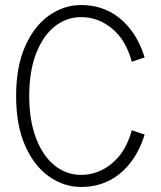

<svg xmlns="http://www.w3.org/2000/svg" viewBox="-20 -731 640 762"><path d="M302 11Q233 11 174 -31Q115 -73 79.5 -153.5Q44 -234 44 -350Q44 -466 79.5 -546.5Q115 -627 174 -669Q233 -711 302 -711Q363 -711 412.5 -686Q462 -661 498 -614.5Q534 -568 554 -503L503 -486Q480 -572 425 -617.5Q370 -663 302 -663Q243 -663 196.5 -625.5Q150 -588 123 -518Q96 -448 96 -350Q96 -253 123 -182.5Q150 -112 196.5 -74.5Q243 -37 302 -37Q370 -37 425 -83Q480 -129 503 -214L554 -197Q534 -132 498 -85.5Q462 -39 412.5 -14Q363 11 302 11Z"/></svg>

Font: Red Hat Mono VF Light
Style: Regular
Weight: 300
Monospace: yes
Designer: Pentagram, MCKL
Foundry: Pentagram, MCKL
Version: Version 1.023